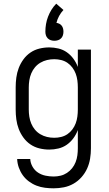

<svg xmlns="http://www.w3.org/2000/svg" viewBox="-20 -799 590 1041"><path d="M271 222Q247 222 223.5 219Q200 216 178 207.5Q156 199 136.5 184.5Q117 170 103.5 151Q90 132 82 109.5Q74 87 73 63H144Q145 85 156.5 105Q168 125 186.5 137Q205 149 227 153.5Q249 158 271 158Q290 158 308.5 153.5Q327 149 343 138.5Q359 128 371 113Q383 98 390 80Q397 62 399.5 43Q402 24 402 5V-94Q393 -70 378 -49.5Q363 -29 342.5 -14.5Q322 0 297 6Q272 12 247 12Q220 12 193.5 5.5Q167 -1 145 -16Q123 -31 107 -53Q91 -75 81.5 -100Q72 -125 68.5 -151.5Q65 -178 65 -205V-325Q65 -352 68.5 -378.5Q72 -405 81.5 -430Q91 -455 107 -477Q123 -499 145 -514Q167 -529 193.5 -535.5Q220 -542 247 -542Q272 -542 297 -536Q322 -530 342.5 -515.5Q363 -501 378 -480.5Q393 -460 402 -436V-530H473V5Q473 33 468.5 61Q464 89 452.5 114.5Q441 140 422 161.5Q403 183 378.5 197Q354 211 326.5 216.5Q299 222 271 222ZM274 -52Q293 -52 311.5 -56.5Q330 -61 345.5 -71.5Q361 -82 372.5 -97.5Q384 -113 390.5 -130.5Q397 -148 399.5 -167Q402 -186 402 -205V-325Q402 -344 399.5 -363Q397 -382 390.5 -399.5Q384 -417 372.5 -432.5Q361 -448 345.5 -458.5Q330 -469 311.5 -473.5Q293 -478 274 -478Q254 -478 235 -473.5Q216 -469 199 -459Q182 -449 169.5 -434Q157 -419 149.5 -401Q142 -383 139 -363.5Q136 -344 136 -325V-205Q136 -186 139 -166.5Q142 -147 149.5 -129Q157 -111 169.5 -96Q182 -81 199 -71Q216 -61 235 -56.5Q254 -52 274 -52ZM275 -578Q265 -578 255.5 -581Q246 -584 239 -591Q232 -598 229 -607.5Q226 -617 226 -627Q226 -648 229.5 -668.5Q233 -689 240.5 -708.5Q248 -728 259 -746Q270 -764 285 -779L324 -745Q310 -730 300.5 -712.5Q291 -695 286 -675Q294 -674 302 -670Q310 -666 315 -659Q320 -652 322 -644Q324 -636 324 -627Q324 -617 321 -607.5Q318 -598 311 -591Q304 -584 294.5 -581Q285 -578 275 -578Z"/></svg>

Font: Lode
Style: Regular
Weight: 400
Monospace: yes
Designer: Belleve Invis
Foundry: Belleve Invis
Version: Version 29.2.0; ttfautohint (v1.8.3)